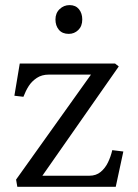

<svg xmlns="http://www.w3.org/2000/svg" viewBox="-20 -714 527 734"><path d="M41.5 -27.5 327.8 -428.8H166.8Q139.8 -428.8 120.6 -416Q101.5 -403.2 90 -385.4Q78.5 -367.5 69.5 -344L35 -348L55.5 -471H420L434 -460L142 -42.2H321.5Q347.5 -42.2 365 -56.9Q382.5 -71.5 393 -93.5Q403.5 -115.5 409.2 -140L451.5 -134.8L422.5 0H46.2ZM294.5 -639.5Q294.5 -663.2 281.8 -678.9Q269 -694.5 246 -694.5Q224 -694.5 208 -679.2Q192 -664 192 -639.5Q192 -615.8 205.1 -600.1Q218.2 -584.5 242.8 -584.5Q264 -584.5 279.2 -599.2Q294.5 -614 294.5 -639.5Z"/></svg>

Font: TMT Limkin
Style: Regular
Weight: 400
Designer: Gabriel Drozdov
Version: Version 1.000;Glyphs 3.1.2 (3151)